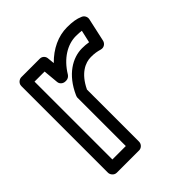

<svg xmlns="http://www.w3.org/2000/svg" viewBox="-157 -636 769 769"><g transform="rotate(-45 227.0 -251.5)"><path d="M94 -25V-466H151L157 -401C158 -388 170 -379 182 -379H187C196 -379 204 -385 208 -391C243 -449 293 -478 340 -478C354 -478 365 -477 372 -476L360 -423C347 -425 337 -426 323 -426C269 -426 209 -391 173 -310C172 -307 170 -303 170 -300V-25ZM44 0C44 11 54 25 69 25H196C207 25 220 15 220 0V-295C250 -358 292 -376 323 -376C344 -376 355 -374 373 -369C388 -365 401 -375 404 -388L426 -488C428 -498 423 -511 411 -516C391 -525 369 -528 340 -528C290 -528 241 -505 201 -464L198 -494C197 -506 187 -516 174 -516H69C58 -516 44 -506 44 -491Z"/></g></svg>

Font: Falling Sky
Style: ExtOu
Weight: 400
Designer: Paul D. Hunt
Foundry: Adobe Systems Incorporated
Version: Version 1.02